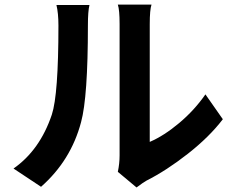

<svg xmlns="http://www.w3.org/2000/svg" viewBox="-20 -785 1040 852"><path d="M162.1 43.9 40 -37.1Q157.2 -119.1 210 -276.4Q239.3 -365.2 239.3 -671.9Q239.3 -726.6 230.5 -762.7H377Q370.1 -735.4 370.1 -672.9Q370.1 -354.5 339.8 -243.2Q294.9 -73.2 162.1 43.9ZM585.9 46.9 502.9 -22.5Q510.7 -59.6 510.7 -95.7V-678.7Q510.7 -741.2 502.9 -764.6H652.3Q644.5 -741.2 644.5 -677.7V-155.3Q708 -182.6 775.4 -239.3Q842.8 -295.9 891.6 -366.2L968.8 -255.9Q909.2 -177.7 814 -103Q718.8 -28.3 629.9 16.6Q617.2 23.4 585.9 46.9Z"/></svg>

Font: GenEi Gothic M Regular
Style: Bold
Weight: 700
Designer: o_tamon (Modified); [Source Han Sans]
Ryoko NISHIZUKA  (kana & ideographs); Paul D. Hunt (Latin, Greek & Cyrillic); Wenl
Version: Version 1.1a;Original Version 1.004